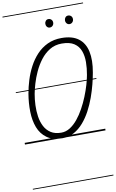

<svg xmlns="http://www.w3.org/2000/svg" viewBox="-166 -1304 1095 1813"><g transform="rotate(-10 381.0 -397.0)"><path d="M354.5 2.5Q262.5 2.5 206.8 -37.5Q151 -77.5 125.2 -145Q99.5 -212.5 97.8 -296.8Q96 -381 111 -469.5Q121.5 -529.5 141.5 -594Q161.5 -658.5 193 -718.5Q224.5 -778.5 269.2 -826.5Q314 -874.5 373.5 -902.8Q433 -931 509 -931Q610.5 -931 669.8 -886.8Q729 -842.5 747.2 -758.8Q765.5 -675 744 -556.5Q735.5 -508.5 720.5 -449.2Q705.5 -390 682.8 -327Q660 -264 628.8 -205.2Q597.5 -146.5 557 -99.8Q516.5 -53 466.2 -25.2Q416 2.5 354.5 2.5ZM353.5 -51Q397.5 -51 437 -76Q476.5 -101 511 -143.2Q545.5 -185.5 574.2 -237.8Q603 -290 625.5 -345.8Q648 -401.5 663.2 -453.2Q678.5 -505 685.5 -545.5Q697 -608 697.5 -667.5Q698 -727 680.2 -774.8Q662.5 -822.5 619.8 -850.8Q577 -879 502 -879Q436.5 -879 385.8 -848Q335 -817 297.2 -767.2Q259.5 -717.5 233.2 -660.2Q207 -603 191.2 -549Q175.5 -495 168.5 -457Q159 -405.5 156.8 -349Q154.5 -292.5 162.5 -239.5Q170.5 -186.5 192.5 -144Q214.5 -101.5 253.8 -76.2Q293 -51 353.5 -51ZM354.5 2.5Q262.5 2.5 206.8 -37.5Q151 -77.5 125.2 -145Q99.5 -212.5 97.8 -296.8Q96 -381 111 -469.5Q121.5 -529.5 141.5 -594Q161.5 -658.5 193 -718.5Q224.5 -778.5 269.2 -826.5Q314 -874.5 373.5 -902.8Q433 -931 509 -931Q610.5 -931 669.8 -886.8Q729 -842.5 747.2 -758.8Q765.5 -675 744 -556.5Q735.5 -508.5 720.5 -449.2Q705.5 -390 682.8 -327Q660 -264 628.8 -205.2Q597.5 -146.5 557 -99.8Q516.5 -53 466.2 -25.2Q416 2.5 354.5 2.5ZM353.5 -51Q397.5 -51 437 -76Q476.5 -101 511 -143.2Q545.5 -185.5 574.2 -237.8Q603 -290 625.5 -345.8Q648 -401.5 663.2 -453.2Q678.5 -505 685.5 -545.5Q697 -608 697.5 -667.5Q698 -727 680.2 -774.8Q662.5 -822.5 619.8 -850.8Q577 -879 502 -879Q436.5 -879 385.8 -848Q335 -817 297.2 -767.2Q259.5 -717.5 233.2 -660.2Q207 -603 191.2 -549Q175.5 -495 168.5 -457Q159 -405.5 156.8 -349Q154.5 -292.5 162.5 -239.5Q170.5 -186.5 192.5 -144Q214.5 -101.5 253.8 -76.2Q293 -51 353.5 -51ZM607.5 -1047Q591.5 -1047 581 -1059Q570.5 -1071 570.5 -1088.5Q570.5 -1104.5 580.5 -1116.8Q590.5 -1129 607.5 -1129Q624 -1129 635.5 -1118Q647 -1107 647 -1088.5Q647 -1071.5 635.8 -1059.2Q624.5 -1047 607.5 -1047ZM418 -1047.5Q402.5 -1047.5 392.2 -1059.5Q382 -1071.5 382 -1088.5Q382 -1104.5 392 -1116.5Q402 -1128.5 418 -1128.5Q434.5 -1128.5 446 -1117.5Q457.5 -1106.5 457.5 -1088.5Q457.5 -1071.5 446.5 -1059.5Q435.5 -1047.5 418 -1047.5ZM-5 424.5H767.5V432.5H-5ZM-5 -16H767.5V0H-5ZM-5 -501.5H767.5V-493.5H-5ZM-5 -1226H767.5V-1218H-5Z"/></g></svg>

Font: Edu AU VIC WA NT Guides
Style: Regular
Weight: 400
Designer: Tina and Corey Anderson, Eben Sorkin, Mirko Velimirovic
Foundry: Google for Education
Version: Version 1.001